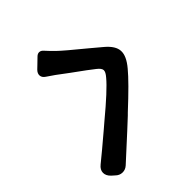

<svg xmlns="http://www.w3.org/2000/svg" viewBox="-99 -932 1153 1153"><g transform="rotate(45 478.0 -355.5)"><path d="M788 -84Q743 -140 652 -247Q631 -271 622 -282Q500 -429 443 -476Q417 -499 400.5 -498Q384 -497 364 -471Q339 -440 269 -343Q231 -291 216 -272L183 -224Q170 -204 151.5 -202.5Q133 -201 116 -218L94 -241L62 -274Q49 -287 50 -301Q51 -315 64 -326Q81 -341 116 -376Q148 -409 246 -529Q285 -576 304 -598Q349 -651 392 -653Q437 -656 496 -606Q558 -555 683 -420Q692 -411 696 -407Q715 -387 760 -338Q855 -235 899 -186Q916 -167 915.5 -142.5Q915 -118 896 -99L880 -81Q858 -58 833 -58.5Q808 -59 788 -84Z"/></g></svg>

Font: GenSenRounded JP B
Style: Regular
Weight: 700
Version: Version 1.501;PS 1;hotconv 16.6.51;makeotf.lib2.5.65220